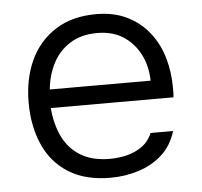

<svg xmlns="http://www.w3.org/2000/svg" viewBox="-44 -579 663 630"><g transform="rotate(-5 287.5 -263.5)"><path d="M296 6Q213 6 158 -28.5Q103 -63 76 -124Q49 -185 49 -263Q49 -341 77 -401.5Q105 -462 160 -497.5Q215 -533 295 -533Q353 -533 396.5 -511.5Q440 -490 469 -453Q498 -416 511.5 -369Q525 -322 525 -272Q525 -263 525 -255Q525 -247 524 -239H120Q124 -186 144 -144.5Q164 -103 202.5 -79.5Q241 -56 299 -56Q326 -56 354 -62.5Q382 -69 405 -85.5Q428 -102 439 -129H513Q499 -82 466 -52Q433 -22 388 -8Q343 6 296 6ZM122 -300H454Q453 -349 433 -387.5Q413 -426 378 -448.5Q343 -471 292 -471Q239 -471 202 -447Q165 -423 145.5 -384Q126 -345 122 -300Z"/></g></svg>

Font: Onest Light
Style: Regular
Weight: 300
Designer: Dmitri Voloshin, Andrey Kudryavtsev
Foundry: Dmitri Voloshin, Andrey Kudryavtsev
Version: Version 1.000;gftools[0.9.33]